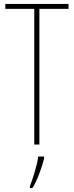

<svg xmlns="http://www.w3.org/2000/svg" viewBox="-20 -734 376 975"><path d="M180 0V-689H328V-714H7V-689H154V0ZM204 71V61H174C170 101 146 175 132 211V221H145C172 176 192 117 204 71Z"/></svg>

Font: Noto Sans Armenian ExtraCondensed Thin
Style: Regular
Weight: 100
Width: 2
Designer: Monotype Design Team
Foundry: Monotype Imaging Inc.
Version: Version 2.008